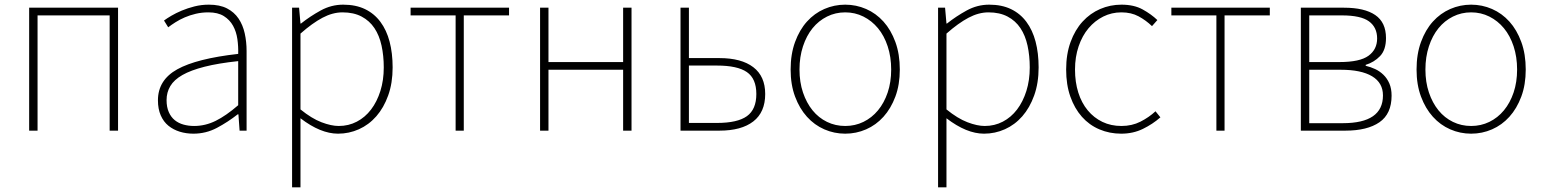

<svg xmlns="http://www.w3.org/2000/svg" viewBox="-20 -560 6619 823"><path d="M486 -527H105V0H141V-494H450V0H486Z M809 13Q863 13 910 -12Q957 -37 999 -70H1002L1007 0H1037V-341Q1037 -381 1029 -417Q1021 -453 1002.5 -480.5Q984 -508 953 -524Q922 -540 875 -540Q843 -540 813.5 -532.5Q784 -525 759 -514.5Q734 -504 714.5 -492.5Q695 -481 683 -472L701 -443Q714 -453 732 -464.5Q750 -476 772 -485.5Q794 -495 819.5 -501Q845 -507 873 -507Q914 -507 939.5 -491Q965 -475 979 -449.5Q993 -424 997.5 -392.5Q1002 -361 1001 -329Q823 -309 740 -263Q657 -217 657 -130Q657 -93 669 -65.5Q681 -38 702 -21Q723 -4 750.5 4.5Q778 13 809 13ZM812 -20Q788 -20 766.5 -26Q745 -32 729 -45Q713 -58 703.5 -79.5Q694 -101 694 -131Q694 -164 710 -191Q726 -218 762 -238.5Q798 -259 857 -274Q916 -289 1001 -298V-109Q949 -64 904.5 -42Q860 -20 812 -20Z M1262 -527H1232V243H1268V-53Q1354 13 1429 13Q1476 13 1518.5 -6Q1561 -25 1593 -61.5Q1625 -98 1644 -151Q1663 -204 1663 -271Q1663 -332 1650 -381.5Q1637 -431 1610.5 -466.5Q1584 -502 1544.5 -521Q1505 -540 1451 -540Q1400 -540 1354.5 -515Q1309 -490 1270 -459H1268ZM1268 -91V-416Q1319 -461 1362.5 -484Q1406 -507 1448 -507Q1496 -507 1530 -489Q1564 -471 1585 -439.5Q1606 -408 1615.5 -364.5Q1625 -321 1625 -271Q1625 -216 1610.5 -170Q1596 -124 1570.5 -90.5Q1545 -57 1509.5 -38.5Q1474 -20 1432 -20Q1400 -20 1358 -36Q1316 -52 1268 -91Z M1740 -494H1933V0H1968V-494H2162V-527H1740Z M2331 -527H2295V0H2331V-261H2651V0H2687V-527H2651V-294H2331Z M2933 -527H2897V0H3064Q3158 0 3209 -39.5Q3260 -79 3260 -157Q3260 -233 3209 -272Q3158 -311 3064 -311H2933ZM3053 -33H2933V-279H3053Q3141 -279 3181.5 -251Q3222 -223 3222 -157Q3222 -91 3181.5 -62Q3141 -33 3053 -33Z M3603 13Q3650 13 3692.5 -5.5Q3735 -24 3767 -59.5Q3799 -95 3818 -146Q3837 -197 3837 -262Q3837 -328 3818 -380Q3799 -432 3767 -467.5Q3735 -503 3692.5 -521.5Q3650 -540 3603 -540Q3556 -540 3513.5 -521.5Q3471 -503 3439 -467.5Q3407 -432 3388 -380Q3369 -328 3369 -262Q3369 -197 3388 -146Q3407 -95 3439 -59.5Q3471 -24 3513.5 -5.5Q3556 13 3603 13ZM3603 -20Q3561 -20 3525 -37.5Q3489 -55 3463 -87Q3437 -119 3422 -163.5Q3407 -208 3407 -262Q3407 -316 3422 -361.5Q3437 -407 3463 -439Q3489 -471 3525 -489Q3561 -507 3603 -507Q3645 -507 3681 -489Q3717 -471 3743.5 -439Q3770 -407 3785 -361.5Q3800 -316 3800 -262Q3800 -208 3785 -163.5Q3770 -119 3743.5 -87Q3717 -55 3681 -37.5Q3645 -20 3603 -20Z M4031 -527H4001V243H4037V-53Q4123 13 4198 13Q4245 13 4287.5 -6Q4330 -25 4362 -61.5Q4394 -98 4413 -151Q4432 -204 4432 -271Q4432 -332 4419 -381.5Q4406 -431 4379.5 -466.5Q4353 -502 4313.5 -521Q4274 -540 4220 -540Q4169 -540 4123.5 -515Q4078 -490 4039 -459H4037ZM4037 -91V-416Q4088 -461 4131.5 -484Q4175 -507 4217 -507Q4265 -507 4299 -489Q4333 -471 4354 -439.5Q4375 -408 4384.5 -364.5Q4394 -321 4394 -271Q4394 -216 4379.5 -170Q4365 -124 4339.5 -90.5Q4314 -57 4278.5 -38.5Q4243 -20 4201 -20Q4169 -20 4127 -36Q4085 -52 4037 -91Z M4786 13Q4837 13 4879 -7.5Q4921 -28 4954 -57L4933 -83Q4905 -57 4868.5 -38.5Q4832 -20 4787 -20Q4742 -20 4705.5 -37.5Q4669 -55 4642.5 -87Q4616 -119 4602 -163.5Q4588 -208 4588 -262Q4588 -316 4603.5 -361.5Q4619 -407 4646 -439Q4673 -471 4709 -489Q4745 -507 4787 -507Q4829 -507 4860.5 -490Q4892 -473 4918 -448L4941 -474Q4915 -499 4878 -519.5Q4841 -540 4787 -540Q4739 -540 4696 -521.5Q4653 -503 4620.5 -467.5Q4588 -432 4569 -380Q4550 -328 4550 -262Q4550 -197 4568 -146Q4586 -95 4617.5 -59.5Q4649 -24 4692.5 -5.5Q4736 13 4786 13Z M5001 -494H5194V0H5229V-494H5423V-527H5001Z M5741 -527H5556V0H5747Q5841 0 5893 -36Q5945 -72 5945 -150Q5945 -180 5935.5 -202Q5926 -224 5910 -239.5Q5894 -255 5874.5 -264Q5855 -273 5834 -278V-282Q5870 -293 5895.5 -319.5Q5921 -346 5921 -397Q5921 -464 5875 -495.5Q5829 -527 5741 -527ZM5722 -294H5592V-494H5732Q5813 -494 5848 -468.5Q5883 -443 5883 -395Q5883 -348 5846 -321Q5809 -294 5722 -294ZM5736 -32H5592V-261H5727Q5815 -261 5861.5 -233Q5908 -205 5908 -151Q5908 -32 5736 -32Z M6286 13Q6333 13 6375.5 -5.5Q6418 -24 6450 -59.5Q6482 -95 6501 -146Q6520 -197 6520 -262Q6520 -328 6501 -380Q6482 -432 6450 -467.5Q6418 -503 6375.5 -521.5Q6333 -540 6286 -540Q6239 -540 6196.5 -521.5Q6154 -503 6122 -467.5Q6090 -432 6071 -380Q6052 -328 6052 -262Q6052 -197 6071 -146Q6090 -95 6122 -59.5Q6154 -24 6196.5 -5.5Q6239 13 6286 13ZM6286 -20Q6244 -20 6208 -37.5Q6172 -55 6146 -87Q6120 -119 6105 -163.5Q6090 -208 6090 -262Q6090 -316 6105 -361.5Q6120 -407 6146 -439Q6172 -471 6208 -489Q6244 -507 6286 -507Q6328 -507 6364 -489Q6400 -471 6426.5 -439Q6453 -407 6468 -361.5Q6483 -316 6483 -262Q6483 -208 6468 -163.5Q6453 -119 6426.5 -87Q6400 -55 6364 -37.5Q6328 -20 6286 -20Z"/></svg>

Font: Spoqa Han Sans Neo Thin
Style: Regular
Weight: 100
Designer: [Spoqa Han Sans Neo] Dong-huui Kim  Younghwa Kang  Yujin Lee  [Noto Sans] Ryoko NISHIZUKA  (kana & ideographs); Paul D. 
Foundry: Spoqa (http://www.spoqa-han-sans.com)
Version: Version 1.100;hotconv 1.0.109;makeotfexe 2.5.65596